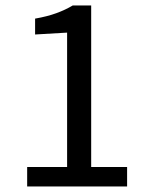

<svg xmlns="http://www.w3.org/2000/svg" viewBox="-20 -677 540 697"><path d="M78.6 0V-70.8H223.6V-558.6L107.4 -551.8V-609.4Q151.9 -617.2 184.6 -629.2Q217.3 -641.1 244.1 -657.2H311V-70.8H441.4V0Z"/></svg>

Font: Varta Light Medium
Style: Regular
Weight: 500
Version: Version 1.004